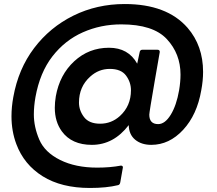

<svg xmlns="http://www.w3.org/2000/svg" viewBox="-20 -709 1079 953"><path d="M426 224Q285 224 192 166Q99 108 61 6Q37 -58 37 -132Q37 -178 46 -227Q71 -367 149.5 -470.5Q228 -574 344.5 -631.5Q461 -689 599 -689Q808 -689 911 -571Q988 -482 988 -352Q988 -309 979 -261Q958 -139 889 -64.5Q820 10 731 10Q682 10 651 -15.5Q620 -41 619 -88Q544 10 436 10Q336 10 287 -57Q252 -105 252 -174Q252 -201 257 -231Q276 -338 348.5 -405Q421 -472 521 -472Q617 -472 661 -393L673 -449Q675 -462 686 -462H762Q773 -462 773 -451L748 -307Q721 -151 721 -140Q721 -93 765 -93Q799 -93 827.5 -139.5Q856 -186 869 -261Q876 -303 876 -339Q876 -442 808 -515Q740 -588 582 -588Q480 -588 391 -548.5Q302 -509 240 -429Q178 -349 156 -227Q148 -181 148 -141Q148 -79 175 -16Q202 47 278.5 85Q355 123 462 123Q527 123 580 113Q590 113 590 122L577 196Q575 208 566 210Q509 224 426 224ZM477 -95Q533 -95 575 -133Q630 -183 630 -261Q630 -301 605.5 -334Q581 -367 525 -367Q470 -367 428 -329Q372 -279 372 -200Q372 -161 397 -128Q422 -95 477 -95Z"/></svg>

Font: YamahaIndonesia935. App
Style: Bold Italic
Weight: 700
Italic angle: -10°
Designer: Dalton Maag Ltd
Foundry: Dalton Maag Ltd
Version: Version 1.002; January 01, 2024; Regular/Italic